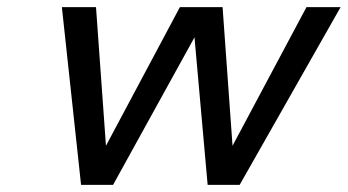

<svg xmlns="http://www.w3.org/2000/svg" viewBox="-20 -520 978 540"><path d="M654 0H564L527 -415L298 0H208L154 -500H250L278 -110L486 -500H606L634 -110L842 -500H938Z"/></svg>

Font: Perun
Style: Italic
Weight: 400
Italic angle: -12°
Foundry: Copyright (c) Stefan Peev, Context Ltd, 2016
Version: Version 1.027